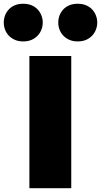

<svg xmlns="http://www.w3.org/2000/svg" viewBox="-70 -983 528 1003"><path d="M83.5 -690.4H302.2V0H83.5ZM51.3 -766.6Q26.4 -766.6 7.3 -775.1Q-11.7 -783.7 -24.7 -797.6Q-37.6 -811.5 -43.9 -829.1Q-50.3 -846.7 -50.3 -865.2Q-50.3 -883.8 -43.9 -901.4Q-37.6 -918.9 -24.9 -932.9Q-12.2 -946.8 6.8 -955.1Q25.9 -963.4 51.3 -963.4Q76.7 -963.4 95.7 -955.1Q114.7 -946.8 127.4 -932.9Q140.1 -918.9 146.7 -901.4Q153.3 -883.8 153.3 -865.2Q153.3 -846.7 146.7 -829.1Q140.1 -811.5 127.4 -797.6Q114.7 -783.7 95.7 -775.1Q76.7 -766.6 51.3 -766.6ZM335.9 -766.6Q311 -766.6 292 -775.1Q272.9 -783.7 260 -797.6Q247.1 -811.5 240.7 -829.1Q234.4 -846.7 234.4 -865.2Q234.4 -883.8 240.7 -901.4Q247.1 -918.9 259.8 -932.9Q272.5 -946.8 291.5 -955.1Q310.5 -963.4 335.9 -963.4Q361.3 -963.4 380.4 -955.1Q399.4 -946.8 412.1 -932.9Q424.8 -918.9 431.4 -901.4Q438 -883.8 438 -865.2Q438 -846.7 431.4 -829.1Q424.8 -811.5 412.1 -797.6Q399.4 -783.7 380.4 -775.1Q361.3 -766.6 335.9 -766.6Z"/></svg>

Font: Candal
Style: Regular
Weight: 400
Designer: vernon adams
Foundry: vernon adams
Version: Version 1.000